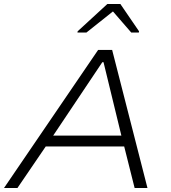

<svg xmlns="http://www.w3.org/2000/svg" viewBox="-33 -937 850 957"><path d="M-13 0 456 -688H526L702 0H638L586 -207H195L54 0ZM232 -261H572L483 -627H477ZM353 -775 354 -781 502 -917H567L660 -781L659 -775H621L530 -880L398 -775Z"/></svg>

Font: Saira Expanded Light
Style: Italic
Weight: 300
Width: 7
Italic angle: -12°
Designer: Hector Gatti with collaboration of the Omnibus-Type team
Foundry: Omnibus-Type
Version: Version 1.101